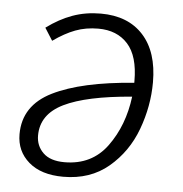

<svg xmlns="http://www.w3.org/2000/svg" viewBox="-44 -577 602 631"><g transform="rotate(5 256.5 -261.5)"><path d="M454 -324Q454 -245 425.5 -168Q397 -91 336.5 -40Q276 11 187 11Q114 11 73 -24.5Q32 -60 32 -116Q32 -211 126 -257.5Q220 -304 393 -317V-323Q393 -405 357.5 -444.5Q322 -484 260 -484Q219 -484 184.5 -471Q150 -458 112 -431L86 -472Q128 -503 171 -518.5Q214 -534 264 -534Q354 -534 404 -479Q454 -424 454 -324ZM390 -271Q240 -259 166.5 -223Q93 -187 93 -117Q93 -83 116.5 -60Q140 -37 187 -37Q277 -37 327.5 -106Q378 -175 390 -271Z"/></g></svg>

Font: Fira Sans Light
Style: Italic
Weight: 300
Italic angle: -8°
Designer: bBox Type GmbH & Carrois Corporate GbR & Edenspiekermann AG
Foundry: bBox Type GmbH & Carrois Corporate GbR & Edenspiekermann AG
Version: Version 4.301